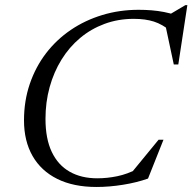

<svg xmlns="http://www.w3.org/2000/svg" viewBox="-20 -734 766 764"><path d="M528 -62.5 496.5 -38.5 611 -178H630.5L569 -23.5Q524 -7.5 469.5 1.2Q415 10 364 10Q272.5 10 208 -22Q143.5 -54 109.5 -113.5Q75.5 -173 75.5 -255Q75.5 -332.5 98.5 -400Q121.5 -467.5 163 -521.8Q204.5 -576 261.5 -614.8Q318.5 -653.5 387 -674.2Q455.5 -695 531.5 -695Q557.5 -695 582.8 -693Q608 -691 632.8 -686.2Q657.5 -681.5 682 -673L646.5 -671.5L717.5 -713.5H725.5L689.5 -477.5H671.5L637.5 -637L661 -609Q626 -637.5 592.2 -648.2Q558.5 -659 512.5 -659Q450 -659 396 -639Q342 -619 298.8 -582.8Q255.5 -546.5 224.8 -496.8Q194 -447 177.5 -387.2Q161 -327.5 161 -261Q161 -182 186 -129.5Q211 -77 257.2 -50.8Q303.5 -24.5 367 -24.5Q406.5 -24.5 446.5 -32.8Q486.5 -41 528 -62.5Z"/></svg>

Font: Newsreader 36pt
Style: Italic
Weight: 400
Italic angle: -17°
Designer: Hugues Gentile
Foundry: Production Type
Version: Version 1.003